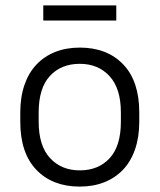

<svg xmlns="http://www.w3.org/2000/svg" viewBox="-20 -683 590 710"><path d="M275 7Q174 7 114.5 -55Q55 -117 55 -233V-267Q55 -324 70.5 -369Q86 -414 115 -444.5Q144 -475 184.5 -491Q225 -507 275 -507Q376 -507 435.5 -445Q495 -383 495 -267V-233Q495 -176 479.5 -131Q464 -86 435 -55.5Q406 -25 365.5 -9Q325 7 275 7ZM275 -53Q344 -53 385.5 -98Q427 -143 427 -233V-267Q427 -356 385 -401.5Q343 -447 275 -447Q206 -447 164.5 -402Q123 -357 123 -267V-233Q123 -144 165 -98.5Q207 -53 275 -53ZM140 -663H410V-607H140Z"/></svg>

Font: PT Root UI
Style: Regular
Weight: 400
Designer: Vitaly Kuzmin
Foundry: ParaType Ltd.
Version: Version 2.001G